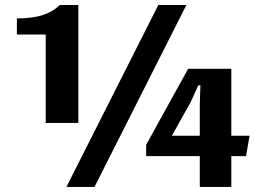

<svg xmlns="http://www.w3.org/2000/svg" viewBox="-20 -735 1065 755"><path d="M602.5 -715.3H712.9L351.6 0H241.2ZM159.7 -251.5V-599.1H46.4V-662.6Q108.9 -662.6 149.4 -676.3Q189.9 -689.9 214.8 -715.3H288.1V-251.5ZM554.7 -165.5 719.7 -464.4H889.6V-201.2H961.4L947.3 -121.1H889.6V0H765.6V-121.1H554.7ZM765.6 -201.2V-327.1L768.1 -399.4H759.8L729.5 -333L655.8 -201.2Z"/></svg>

Font: Proza Libre
Style: SemiBold
Weight: 600
Designer: Jasper de Waard
Foundry: Jasper de Waard
Version: Version 1.000; ttfautohint (v1.4.1.8-43bc) -l 8 -r 50 -G 200